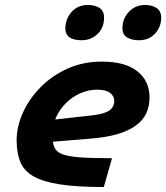

<svg xmlns="http://www.w3.org/2000/svg" viewBox="-20 -740 669 773"><path d="M372 -379Q337 -379 304.5 -365Q272 -351 246.5 -326Q221 -301 206 -268Q191 -235 191 -197Q191 -167 198.5 -148Q206 -129 230 -119.5Q254 -110 302 -106.5Q350 -103 431 -103L398 13Q288 13 219 2Q150 -9 112.5 -31.5Q75 -54 61 -90Q47 -126 47 -175Q47 -231 72.5 -287Q98 -343 144 -389.5Q190 -436 252.5 -464Q315 -492 390 -492Q484 -492 533 -453Q582 -414 582 -348Q582 -312 569 -284Q556 -256 527.5 -235Q499 -214 454 -200.5Q409 -187 346 -182L139 -165L167 -255L346 -275Q382 -279 402.5 -286.5Q423 -294 431.5 -306Q440 -318 440 -333Q440 -354 422.5 -366.5Q405 -379 372 -379ZM309 -578Q276 -578 259.5 -590Q243 -602 243 -627Q243 -648 253 -669.5Q263 -691 283.5 -705.5Q304 -720 334 -720Q362 -720 380.5 -708Q399 -696 399 -669Q399 -628 372.5 -603Q346 -578 309 -578ZM539 -578Q511 -578 492 -589Q473 -600 473 -627Q473 -665 499 -692.5Q525 -720 564 -720Q591 -720 610 -708Q629 -696 629 -669Q629 -632 604.5 -605Q580 -578 539 -578Z"/></svg>

Font: Intel One Mono Light
Style: Italic
Weight: 300
Italic angle: -16°
Monospace: yes
Designer: Fred Shallcrass
Foundry: Frere-Jones Type LLC
Version: Version 1.004